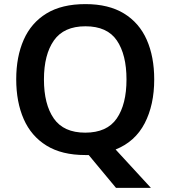

<svg xmlns="http://www.w3.org/2000/svg" viewBox="-20 -745 830 935"><path d="M731 -358Q731 -234 684.5 -144.5Q638 -55 543 -17L715 170H545L412 10Q408 10 403.5 10Q399 10 395 10Q281 10 206.5 -36Q132 -82 95.5 -165Q59 -248 59 -359Q59 -469 95.5 -551.5Q132 -634 206.5 -679.5Q281 -725 396 -725Q509 -725 583.5 -679.5Q658 -634 694.5 -551.5Q731 -469 731 -358ZM194 -358Q194 -237 242 -168Q290 -99 395 -99Q501 -99 548.5 -168Q596 -237 596 -358Q596 -479 549 -548Q502 -617 396 -617Q291 -617 242.5 -548Q194 -479 194 -358Z"/></svg>

Font: Noto Sans SemiBold
Style: Regular
Weight: 600
Designer: Monotype Design Team
Foundry: Monotype Imaging Inc.
Version: Version 2.007